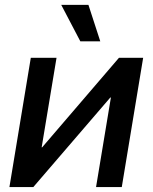

<svg xmlns="http://www.w3.org/2000/svg" viewBox="-20 -756 617 776"><path d="M472.2 0H368.2L428.2 -361.8H425.8L114.7 0H18.1L104.5 -522.5H208.5L148.4 -160.6H150.4L460.9 -522.5H558.6ZM304.7 -588.9 227.5 -736.3H337.4L385.3 -588.9Z"/></svg>

Font: Inter 28pt Medium
Style: Italic
Weight: 500
Italic angle: -9.3988°
Designer: Rasmus Andersson
Foundry: rsms
Version: Version 4.001;git-66647c0bb